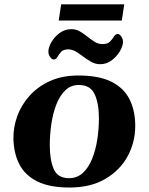

<svg xmlns="http://www.w3.org/2000/svg" viewBox="-20 -838 676 872"><path d="M41 -205.6Q39.6 -257.8 57.9 -309.1Q76.2 -360.4 113.5 -402.3Q150.9 -444.3 206.5 -469.7Q262.2 -495.1 335.9 -495.1Q429.7 -495.1 486.3 -466.6Q543 -438 568.6 -386.5Q594.2 -335 594.2 -266.6Q594.2 -191.9 559.6 -128.2Q524.9 -64.5 458.3 -25.4Q391.6 13.7 295.4 13.7Q205.6 13.7 150.1 -13.7Q94.7 -41 68.8 -90.3Q43 -139.6 41 -205.6ZM293.5 -28.8Q330.1 -28.8 356 -52.5Q381.8 -76.2 397.9 -115.5Q414.1 -154.8 421.6 -203.1Q429.2 -251.5 429.2 -300.8Q429.2 -368.2 409.9 -410.2Q390.6 -452.1 337.9 -452.1Q302.2 -452.1 277.1 -428.2Q252 -404.3 236.3 -364.5Q220.7 -324.7 213.4 -275.9Q206.1 -227.1 206.1 -177.7Q206.1 -112.3 223.9 -70.6Q241.7 -28.8 293.5 -28.8ZM434.6 -546.4Q414.1 -546.4 395.3 -556.6Q376.5 -566.9 358.9 -580.3Q341.3 -593.8 324.5 -603.8Q307.6 -613.8 290 -613.8Q267.6 -613.8 257.3 -602.3Q247.1 -590.8 240.7 -579.3Q234.4 -567.9 223.6 -567.9Q215.8 -567.9 207.8 -579.3Q199.7 -590.8 199.7 -603Q199.7 -622.1 213.1 -646Q226.6 -669.9 250.2 -687.7Q273.9 -705.6 304.7 -705.6Q325.2 -705.6 342.8 -695.3Q360.4 -685.1 377 -671.6Q393.6 -658.2 410.2 -647.9Q426.8 -637.7 445.3 -637.7Q468.8 -637.7 479.7 -649.2Q490.7 -660.6 497.6 -672.1Q504.4 -683.6 514.6 -683.6Q522.9 -683.6 530.8 -672.4Q538.6 -661.1 538.6 -648.4Q538.6 -629.9 524.7 -605.7Q510.7 -581.5 487.3 -564Q463.9 -546.4 434.6 -546.4ZM246.6 -744.6 257.8 -818.4H544.4L533.2 -744.6Z"/></svg>

Font: Gelasio
Style: Bold Italic
Weight: 700
Italic angle: -8.5°
Designer: Eben Sorkin
Foundry: Eben Sorkin
Version: Version 1.008